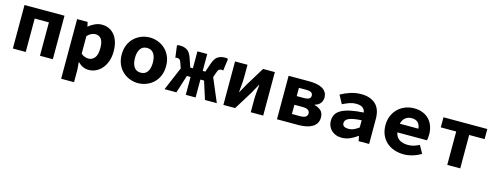

<svg xmlns="http://www.w3.org/2000/svg" viewBox="-22 -1220 5444 2115"><g transform="rotate(15 2700.0 -162.0)"><path d="M72 0V-496H528V0H381V-381H219V0Z M672 184V-496H792L803 -446H806Q836 -473 875 -490.5Q914 -508 954 -508Q1000 -508 1037 -490Q1074 -472 1100 -439Q1126 -406 1139.5 -359.5Q1153 -313 1153 -256Q1153 -192 1135 -142.5Q1117 -93 1087 -58.5Q1057 -24 1018.5 -6Q980 12 938 12Q870 12 816 -42H812L819 39V184ZM904 -108Q946 -108 974 -142.5Q1002 -177 1002 -254Q1002 -388 911 -388Q864 -388 819 -342V-141Q840 -123 862.5 -115.5Q885 -108 904 -108Z M1500 12Q1451 12 1405.5 -5.5Q1360 -23 1324.5 -56Q1289 -89 1268 -137.5Q1247 -186 1247 -248Q1247 -310 1268 -358.5Q1289 -407 1324.5 -440Q1360 -473 1405.5 -490.5Q1451 -508 1500 -508Q1549 -508 1594.5 -490.5Q1640 -473 1675.5 -440Q1711 -407 1732 -358.5Q1753 -310 1753 -248Q1753 -186 1732 -137.5Q1711 -89 1675.5 -56Q1640 -23 1594.5 -5.5Q1549 12 1500 12ZM1500 -107Q1551 -107 1576.5 -145Q1602 -183 1602 -248Q1602 -313 1576.5 -351Q1551 -389 1500 -389Q1449 -389 1423.5 -351Q1398 -313 1398 -248Q1398 -183 1423.5 -145Q1449 -107 1500 -107Z M1802 0 1915 -267 1894 -327Q1886 -353 1874 -361Q1862 -369 1847 -369Q1842 -369 1837 -368Q1832 -367 1827 -365L1809 -502Q1817 -506 1825.5 -507Q1834 -508 1845 -508Q1890 -508 1923.5 -487.5Q1957 -467 1978 -408L2014 -303H2044V-496H2156V-303H2186L2222 -408Q2243 -467 2276.5 -487.5Q2310 -508 2355 -508Q2366 -508 2374.5 -507Q2383 -506 2391 -502L2373 -365Q2368 -367 2363 -368Q2358 -369 2353 -369Q2338 -369 2326 -361Q2314 -353 2306 -327L2285 -267L2398 0H2263L2198 -204H2156V0H2044V-204H2002L1937 0Z M2473 0V-496H2615V-358Q2615 -320 2611 -274Q2607 -228 2603 -182H2606Q2618 -205 2635.5 -234.5Q2653 -264 2664 -286L2793 -496H2927V0H2785V-138Q2785 -176 2789 -222Q2793 -268 2798 -314H2794Q2788 -303 2780.5 -289Q2773 -275 2765 -261Q2757 -247 2750 -233.5Q2743 -220 2737 -210L2607 0Z M3084 0V-496H3318Q3362 -496 3400 -489.5Q3438 -483 3466.5 -467.5Q3495 -452 3511.5 -427Q3528 -402 3528 -365Q3528 -333 3508.5 -304Q3489 -275 3444 -263V-259Q3491 -247 3519 -220.5Q3547 -194 3547 -143Q3547 -105 3530 -77.5Q3513 -50 3483.5 -33Q3454 -16 3414.5 -8Q3375 0 3331 0ZM3228 -303H3309Q3351 -303 3369 -315Q3387 -327 3387 -350Q3387 -373 3369.5 -385Q3352 -397 3310 -397H3228ZM3228 -99H3322Q3367 -99 3385.5 -113.5Q3404 -128 3404 -153Q3404 -175 3384.5 -189.5Q3365 -204 3321 -204H3228Z M3824 12Q3786 12 3756 0.5Q3726 -11 3705 -31.5Q3684 -52 3672.5 -79Q3661 -106 3661 -138Q3661 -180 3679 -211.5Q3697 -243 3736.5 -265Q3776 -287 3838 -300.5Q3900 -314 3988 -319Q3984 -353 3958.5 -372Q3933 -391 3882 -391Q3846 -391 3809.5 -378.5Q3773 -366 3731 -345L3679 -441Q3730 -470 3788.5 -489Q3847 -508 3911 -508Q4015 -508 4075 -453Q4135 -398 4135 -284V0H4015L4004 -56H4000Q3962 -27 3917 -7.5Q3872 12 3824 12ZM3871 -102Q3904 -102 3933 -115.5Q3962 -129 3988 -149V-231Q3933 -228 3897 -221Q3861 -214 3840 -203.5Q3819 -193 3810.5 -179Q3802 -165 3802 -149Q3802 -125 3820.5 -113.5Q3839 -102 3871 -102Z M4530 12Q4472 12 4421.5 -5.5Q4371 -23 4334 -56Q4297 -89 4276 -137.5Q4255 -186 4255 -248Q4255 -309 4276.5 -357.5Q4298 -406 4334 -439.5Q4370 -473 4416.5 -490.5Q4463 -508 4513 -508Q4570 -508 4614 -490Q4658 -472 4687.5 -440Q4717 -408 4732 -364.5Q4747 -321 4747 -270Q4747 -250 4744.5 -231.5Q4742 -213 4740 -204H4402Q4413 -150 4451 -125Q4489 -100 4550 -100Q4584 -100 4614.5 -109Q4645 -118 4678 -135L4727 -46Q4684 -19 4632 -3.5Q4580 12 4530 12ZM4518 -396Q4474 -396 4444.5 -373Q4415 -350 4404 -303H4616Q4605 -396 4518 -396Z M5026 0V-381H4850V-496H5350V-381H5174V0Z"/></g></svg>

Font: Source Code Pro
Style: Bold
Weight: 700
Monospace: yes
Designer: Paul D. Hunt, Teo Tuominen
Foundry: Adobe Systems Incorporated
Version: Version 2.030;PS 1.000;hotconv 16.6.51;makeotf.lib2.5.65220